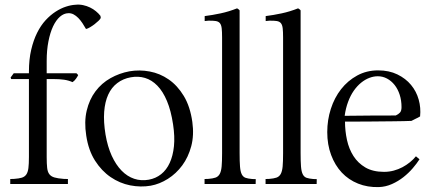

<svg xmlns="http://www.w3.org/2000/svg" viewBox="-20 -779 1847 813"><path d="M39.6 -21.5Q60.1 -22.9 72.3 -26.6Q84.5 -30.3 91.3 -40Q98.1 -49.8 100.3 -67.4Q102.5 -85 102.5 -114.3V-444.3H27.3L24.9 -450.7L38.1 -468.8H102.5V-475.6Q102.5 -527.3 112.1 -568.1Q121.6 -608.9 137.2 -640.1Q152.8 -671.4 173.1 -693.4Q193.4 -715.3 215.3 -729.5Q237.3 -743.7 258.8 -750.7Q280.3 -757.8 298.8 -758.8Q315.9 -760.7 331.8 -757.3Q347.7 -753.9 361.3 -747.3Q375 -740.7 386.2 -731.4Q397.5 -722.2 405.3 -711.9Q405.3 -710.9 405.8 -709Q406.2 -707 406.7 -703.1Q404.8 -698.2 397.2 -690.9Q389.6 -683.6 380.4 -676.5Q371.1 -669.4 361.3 -663.6Q351.6 -657.7 344.2 -656.2Q336.9 -668.9 328.9 -681.2Q320.8 -693.4 311.5 -702.9Q302.2 -712.4 291.7 -718Q281.2 -723.6 269 -723.1Q250.5 -722.7 233.9 -708.3Q217.3 -693.8 204.8 -667.5Q192.4 -641.1 185.1 -604Q177.7 -566.9 177.7 -521V-468.8H303.7Q306.2 -466.8 307.6 -465.1Q309.1 -463.4 311 -460.9Q308.6 -455.6 302 -446Q295.4 -436.5 287.1 -431.2Q271 -438.5 251.7 -441.4Q232.4 -444.3 203.1 -444.3H177.7V-113.8Q177.7 -85.4 179.7 -68.1Q181.6 -50.8 189 -41.3Q196.3 -31.7 210.4 -27.6Q224.6 -23.4 249.5 -21.5L267.6 -21V0H23.4V-21Z M794.4 -262.7Q802.2 -206.5 789.8 -159.9Q777.3 -113.3 751.7 -78.6Q726.1 -43.9 690.9 -21.7Q655.8 0.5 618.2 7.3Q575.7 14.6 531.2 5.9Q486.8 -2.9 448.5 -29.1Q410.2 -55.2 382.3 -98.9Q354.5 -142.6 345.2 -204.6Q335.9 -263.7 347.2 -310.8Q358.4 -357.9 384.3 -392.3Q410.2 -426.8 447.8 -448Q485.4 -469.2 528.3 -477.1Q570.3 -484.4 613.8 -476.3Q657.2 -468.3 694.3 -442.6Q731.4 -417 758.3 -372.6Q785.2 -328.1 794.4 -262.7ZM609.9 -18.1Q639.6 -23.4 662.4 -41.5Q685.1 -59.6 698.7 -89.4Q712.4 -119.1 716.6 -159.9Q720.7 -200.7 712.9 -252Q704.1 -310.5 687 -351.3Q669.9 -392.1 646.2 -416.3Q622.6 -440.4 594 -449Q565.4 -457.5 533.7 -451.7Q501 -445.8 476.6 -427.2Q452.1 -408.7 438.2 -378.2Q424.3 -347.7 421.1 -305.4Q418 -263.2 426.8 -209.5Q435.5 -158.2 453.1 -119.6Q470.7 -81.1 494.9 -56.4Q519 -31.7 548.3 -22Q577.6 -12.2 609.9 -18.1Z M994.6 -130.9Q994.6 -94.7 996.3 -73.5Q998 -52.2 1003.7 -41Q1009.3 -29.8 1019.8 -26.1Q1030.3 -22.5 1047.9 -21L1063 -20.5L1062.5 0H846.2V-21L861.8 -21.5Q880.9 -22.9 892.3 -26.9Q903.8 -30.8 910.2 -42Q916.5 -53.2 918.5 -74Q920.4 -94.7 920.4 -130.4V-620.6Q920.4 -645 918.7 -659.4Q917 -673.8 911.1 -680.9Q905.3 -688 893.8 -689.9Q882.3 -691.9 862.3 -691.4L846.7 -689.9V-710.9Q878.4 -714.8 914.1 -722.4Q949.7 -730 983.9 -743.7Q986.8 -742.2 990 -739.7Q993.2 -737.3 994.6 -734.9Z M1252.9 -130.9Q1252.9 -94.7 1254.6 -73.5Q1256.3 -52.2 1262 -41Q1267.6 -29.8 1278.1 -26.1Q1288.6 -22.5 1306.2 -21L1321.3 -20.5L1320.8 0H1104.5V-21L1120.1 -21.5Q1139.2 -22.9 1150.6 -26.9Q1162.1 -30.8 1168.5 -42Q1174.8 -53.2 1176.8 -74Q1178.7 -94.7 1178.7 -130.4V-620.6Q1178.7 -645 1177 -659.4Q1175.3 -673.8 1169.4 -680.9Q1163.6 -688 1152.1 -689.9Q1140.6 -691.9 1120.6 -691.4L1105 -689.9V-710.9Q1136.7 -714.8 1172.4 -722.4Q1208 -730 1242.2 -743.7Q1245.1 -742.2 1248.3 -739.7Q1251.5 -737.3 1252.9 -734.9Z M1756.3 -104.5Q1745.1 -86.9 1727.8 -66.7Q1710.4 -46.4 1688.5 -29.1Q1666.5 -11.7 1639.9 0.2Q1613.3 12.2 1584 13.2Q1536.6 14.6 1496.3 -1.5Q1456.1 -17.6 1427.2 -48.3Q1398.4 -79.1 1382.1 -122.8Q1365.7 -166.5 1365.7 -219.7Q1365.7 -271 1380.9 -318.1Q1396 -365.2 1424.3 -401.4Q1452.6 -437.5 1492.4 -459.2Q1532.2 -481 1581.1 -481Q1627.4 -481 1662.6 -463.9Q1697.8 -446.8 1720.5 -419.4Q1743.2 -392.1 1752.9 -357.2Q1762.7 -322.3 1758.8 -286.1Q1750.5 -280.8 1740.5 -276.4Q1730.5 -272 1722.2 -267.1Q1710 -266.6 1689.7 -266.1Q1669.4 -265.6 1644.8 -265.4Q1620.1 -265.1 1593.5 -264.9Q1566.9 -264.6 1541.7 -264.4Q1516.6 -264.2 1494.9 -264.2Q1473.1 -264.2 1459 -264.2H1440.9Q1440.9 -224.6 1449.2 -186.5Q1457.5 -148.4 1476.6 -118.4Q1495.6 -88.4 1527.3 -69.8Q1559.1 -51.3 1606 -51.3Q1627.4 -51.3 1647.2 -56.6Q1667 -62 1684.1 -71Q1701.2 -80.1 1715.8 -92Q1730.5 -104 1741.2 -117.2ZM1439.5 -288.6Q1547.9 -290 1655.8 -290Q1667.5 -295.4 1673.8 -302.5Q1680.2 -309.6 1680.2 -325.2Q1680.2 -354 1672.4 -377.9Q1664.6 -401.9 1650.9 -419.2Q1637.2 -436.5 1618.9 -446.3Q1600.6 -456.1 1579.6 -456.1Q1562 -456.1 1543.9 -449.2Q1525.9 -442.4 1509 -428.7Q1492.2 -415 1478 -394.8Q1463.9 -374.5 1454.1 -348.1Q1443.8 -320.8 1439.5 -288.6Z"/></svg>

Font: Varendra
Style: Regular
Weight: 400
Designer: Jacob Thomas
Foundry: Bangla Type Foundry
Version: Version 1.008